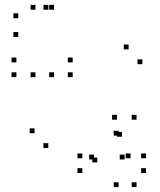

<svg xmlns="http://www.w3.org/2000/svg" viewBox="-20 -760 660 790"><path d="M55.1 -608.1V-628.1H35.1V-608.1ZM179 -720V-740H159V-720ZM125.9 -720V-740H105.9V-720ZM55.1 -685.3V-705.3H35.1V-685.3ZM202.4 -720V-740H182.4V-720ZM125.9 -720V-740H105.9V-720ZM125.9 -442.5V-462.5H105.9V-442.5ZM202.4 -442.5V-462.5H182.4V-442.5ZM279 -442.5V-462.5H259V-442.5ZM279 -503.3V-523.3H259V-503.3ZM47.5 -503.3V-523.3H27.5V-503.3ZM47.5 -442.5V-462.5H27.5V-442.5ZM122.2 -212V-232H102.2V-212ZM178.7 -150.9V-170.9H158.7V-150.9ZM565.7 -495.8V-515.8H545.7V-495.8ZM509.2 -556.9V-576.9H489.2V-556.9ZM541.8 -267.5V-287.5H521.8V-267.5ZM461.2 -267.5V-287.5H441.2V-267.5ZM318.7 -108.8V-128.8H298.7V-108.8ZM318.7 -48V-68H298.7V-48ZM580.8 -48V-68H560.8V-48ZM580.8 -108.8V-128.8H560.8V-108.8ZM517.2 -108.8V-128.8H497.2V-108.8ZM492.6 -103.8V-123.8H472.6V-103.8ZM366.8 -103.8V-123.8H346.8V-103.8ZM380 -91.8V-111.8H360V-91.8ZM481.6 -197.4V-217.4H461.6V-197.4ZM468 -201.9V-221.9H448V-201.9ZM468 10V-10H448V10ZM541.8 10V-10H521.8V10Z"/></svg>

Font: Monaspace Krypton Dots Var
Style: Regular
Weight: 400
Designer: Riley Cran and the Lettermatic Team
Version: Version 1.100 (Monaspace Krypton Dots)